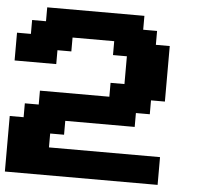

<svg xmlns="http://www.w3.org/2000/svg" viewBox="-53 -681 918 861"><g transform="rotate(5 406.0 -250.0)"><path d="M0 125H687.5V0H187.5V-62.5H250V-125H562.5V-187.5H625V-250H687.5V-500H625V-562.5H562.5V-625H125V-562.5H62.5V-500H0V-375H187.5V-437.5H250V-500H437.5V-437.5H500V-312.5H437.5V-250H125V-187.5H62.5V-125H0Z"/></g></svg>

Font: Faithful 32x
Style: Semibold
Weight: 400
Foundry: Faithful Resource Pack
Version: Version 1.0; January 27, 2023